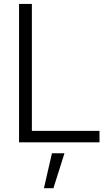

<svg xmlns="http://www.w3.org/2000/svg" viewBox="-20 -748 575 1009"><path d="M80.1 0V-727.5H147.5V-60.1H502.9V0ZM210.9 241.2 252.9 57.6H318.8L260.7 241.2Z"/></svg>

Font: Inter 28pt Light
Style: Regular
Weight: 300
Designer: Rasmus Andersson
Foundry: rsms
Version: Version 4.001;git-66647c0bb